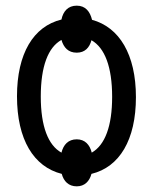

<svg xmlns="http://www.w3.org/2000/svg" viewBox="-20 -610 540 678"><path d="M251 48C279 48 296 30 303 4C402 -20 460 -116 460 -267C460 -418 401 -514 305 -540C298 -569 282 -590 251 -590C220 -590 203 -570 197 -541C98 -517 40 -421 40 -270C40 -117 99 -21 198 4C205 30 222 48 251 48ZM251 -424C280 -424 296 -442 303 -468C350 -441 376 -374 376 -268C376 -165 351 -98 304 -71C297 -99 280 -118 251 -118C221 -118 204 -99 197 -71C150 -97 124 -164 124 -269C124 -376 150 -443 197 -469C205 -442 221 -424 251 -424Z"/></svg>

Font: Noto Sans Mono ExtraCondensed
Style: Regular
Weight: 400
Width: 2
Designer: Monotype Design Team
Foundry: Monotype Imaging Inc.
Version: Version 2.014